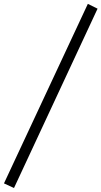

<svg xmlns="http://www.w3.org/2000/svg" viewBox="-61 -741 520 985"><path d="M10.8 223.5 -40.6 199.8 389.7 -721.2 439.5 -696.5Z"/></svg>

Font: Ysabeau
Style: Bold Italic
Weight: 700
Italic angle: -12°
Designer: Christian Thalmann (Catharsis Fonts)
Version: Version 2.002